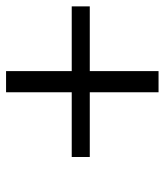

<svg xmlns="http://www.w3.org/2000/svg" viewBox="24 -554 530 617"><g transform="rotate(-90 288.5 -245.0)"><path d="M93 -221H301V0H369V-221H577V-279H369V-490H301V-279H93Z"/></g></svg>

Font: Heuristica
Style: Italic
Weight: 400
Italic angle: -13°
Version: Version 1.0.1